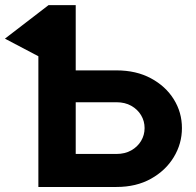

<svg xmlns="http://www.w3.org/2000/svg" viewBox="-44 -743 778 763"><path d="M256.9 -131.2V-336.7H418.8Q452.5 -336.7 477.6 -322.6Q502.6 -308.5 516.6 -285.2Q530.6 -261.9 530.6 -234Q530.6 -206.2 516.6 -182.9Q502.6 -159.5 477.6 -145.4Q452.5 -131.2 418.8 -131.2ZM149 -722.7 -24.4 -589.4 108.5 -519.5V0H418.8Q497.4 0 555.8 -32.6Q614.3 -65.2 646.6 -118.6Q679 -172 679 -234Q679 -296.5 646.6 -348.4Q614.3 -400.4 555.8 -431.8Q497.4 -463.3 418.8 -463.3H256.9V-722.7Z"/></svg>

Font: Giphurs SC
Style: Regular
Weight: 400
Version: Version 0.920